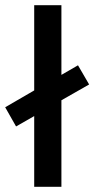

<svg xmlns="http://www.w3.org/2000/svg" viewBox="-24 -721 364 741"><path d="M108 -701H213V-432L277 -469L320 -395L213 -334V0H108V-273L38 -233L-4 -307L108 -372Z"/></svg>

Font: LT Superior Semi-bold
Style: Regular
Weight: 600
Designer: Daniel Lyons
Foundry: LyonsType
Version: Version 1.0